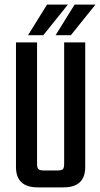

<svg xmlns="http://www.w3.org/2000/svg" viewBox="-20 -809 433 829"><path d="M257 -102V-626H348V-88Q348 0 254 0H143Q49 0 49 -88V-626H140V-102Q140 -84 146 -78.5Q152 -73 170 -73H227Q246 -73 251.5 -78.5Q257 -84 257 -102ZM273 -789 167 -657H101L183 -789ZM286 -657H220L302 -789H392Z"/></svg>

Font: Teko Regular
Style: Regular
Weight: 400
Designer: Manushi Parikh, Jonny Pinhorn
Foundry: Indian Type Foundry
Version: Version 1.105;PS 1.0;hotconv 1.0.78;makeotf.lib2.5.61930; tt